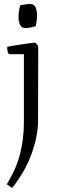

<svg xmlns="http://www.w3.org/2000/svg" viewBox="-20 -682 298 964"><path d="M41 262 14 243Q62 166 81 89.5Q100 13 100 -69V-410H30Q23 -410 20 -418Q17 -426 16.5 -435Q16 -444 16 -447Q16 -447 35 -450.5Q54 -454 80 -458Q106 -462 128 -465Q150 -468 156 -468Q161 -465 166.5 -458Q172 -451 172 -440Q172 -348 171.5 -256Q171 -164 171 -72Q171 -5 141 83.5Q111 172 41 262ZM108 -541Q87 -541 80 -558.5Q73 -576 73 -596Q73 -618 77 -636.5Q81 -655 81 -655Q81 -655 99.5 -658.5Q118 -662 132 -662Q151 -662 158.5 -645Q166 -628 166 -606Q166 -586 162.5 -568Q159 -550 159 -550Q159 -550 141 -545.5Q123 -541 108 -541Z"/></svg>

Font: Mate
Style: Regular
Weight: 400
Designer: Eduardo Rodriguez Tunni
Foundry: Eduardo Rodriguez Tunni
Version: Version 1.003; ttfautohint (v1.8.4.7-5d5b);gftools[0.9.24]